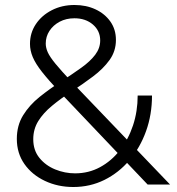

<svg xmlns="http://www.w3.org/2000/svg" viewBox="-20 -739 707 769"><path d="M571.2 0 217 -372.6Q173.7 -418.6 148.1 -451.2Q122.4 -483.9 111.3 -510.2Q100.1 -536.6 100.1 -563.4Q100.1 -607.1 123.5 -642.2Q146.9 -677.3 187.4 -698.1Q227.9 -719 278.4 -719Q325.2 -719 362.6 -701.5Q400 -684 422.2 -652.5Q444.3 -621.1 444.3 -579Q444.3 -534.2 418.9 -498.8Q393.5 -463.5 352.5 -432.7Q311.6 -401.9 263.5 -370.6Q222.3 -343.4 187.9 -314.9Q153.5 -286.5 133.3 -254.1Q113.2 -221.6 113.2 -181.4Q113.2 -137 137.9 -106.6Q162.5 -76.2 201.1 -60.4Q239.7 -44.7 280.8 -44.7Q335 -44.7 380.6 -69.4Q426.2 -94 460.2 -137.4Q494.1 -180.7 512.8 -236.9Q531.4 -293.2 531.4 -356.3H588.8Q588.8 -279.9 564.9 -213.6Q541.1 -147.3 498.3 -97.1Q455.6 -46.9 398.2 -18.4Q340.8 10 273.5 10Q211.8 10 160 -14.4Q108.2 -38.8 77.8 -82.1Q47.4 -125.4 47.4 -182.7Q47.4 -236.5 72.6 -277.3Q97.8 -318.1 138.4 -350.7Q179.1 -383.3 223.8 -412.1Q270.5 -442.5 305.9 -467.9Q341.4 -493.3 361.4 -519.8Q381.3 -546.2 381.3 -577Q381.3 -615.5 352.1 -640.7Q322.8 -665.8 278.1 -665.8Q244.9 -665.8 218.9 -652Q193 -638.2 178.1 -615.3Q163.2 -592.5 163.2 -564.5Q163.2 -547.9 171.3 -529.6Q179.5 -511.3 202.3 -483.5Q225 -455.8 267.5 -410.6L661 0Z"/></svg>

Font: Raleway Thin
Style: Regular
Weight: 100
Designer: Matt McInerney, Pablo Impallari, Rodrigo Fuenzalida
Foundry: Matt McInerney, Pablo Impallari, Rodrigo Fuenzalida
Version: Version 4.026